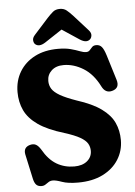

<svg xmlns="http://www.w3.org/2000/svg" viewBox="-61 -971 727 1032"><g transform="rotate(-5 302.0 -455.0)"><path d="M318 13.5Q264 13.5 232.2 2Q200.5 -9.5 184 -9.5Q170 -9.5 160.5 -3.2Q151 3 142.2 9Q133.5 15 121 15Q102 15 92 4.2Q82 -6.5 77 -30.5L48.5 -162Q41 -200 77.5 -210.5Q95.5 -215.5 109 -209Q122.5 -202.5 136 -181Q168 -124.5 210.5 -99.5Q253 -74.5 305.5 -74.5Q349 -74.5 374.8 -95.5Q400.5 -116.5 401 -150Q401 -172.5 390.5 -190.2Q380 -208 351.5 -224.5Q323 -241 267.5 -258.5Q179 -285 128.5 -320.2Q78 -355.5 57 -400.2Q36 -445 36 -499Q36 -560.5 65 -608.8Q94 -657 147 -684.5Q200 -712 272.5 -712Q313 -712 341 -704.5Q369 -697 388.5 -689.2Q408 -681.5 422.5 -681.5Q435 -681.5 442 -689.5Q449 -697.5 456.8 -705.8Q464.5 -714 479.5 -714Q497.5 -714 508.8 -701Q520 -688 530.5 -654.5L572 -519.5Q586.5 -473 543.5 -461.5Q507 -451.5 487.5 -490.5Q453.5 -558.5 401.5 -590.5Q349.5 -622.5 295 -622.5Q254 -622.5 230 -600.2Q206 -578 206 -544.5Q206 -520.5 218.2 -501.2Q230.5 -482 261.5 -464.2Q292.5 -446.5 348 -427Q432.5 -400 480.2 -365.2Q528 -330.5 547.5 -288Q567 -245.5 567 -194.5Q567 -136.5 537.2 -89.2Q507.5 -42 451.8 -14.2Q396 13.5 318 13.5ZM207 -751.5Q173 -730 152.5 -748Q145 -755 143.8 -768.8Q142.5 -782.5 156 -797.5L232.5 -882.5Q250 -901.5 264.2 -913.2Q278.5 -925 301 -925Q323 -925 337.5 -913.2Q352 -901.5 369.5 -882.5L446 -797.5Q459.5 -782.5 458.2 -769Q457 -755.5 449 -748Q429 -729.5 394.5 -751.5L301 -813.5Z"/></g></svg>

Font: Fraunces 72pt SuperSoft
Style: Bold
Weight: 700
Version: Version 1.000;[0bf87f6ff]